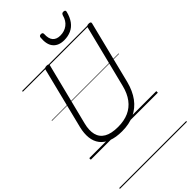

<svg xmlns="http://www.w3.org/2000/svg" viewBox="-430 -1251 1748 1748"><g transform="rotate(-45 443.5 -377.5)"><path d="M385 19Q305 19 250.5 -2.5Q196 -24 166 -63.5Q136 -103 130 -158Q124 -213 140 -279L288 -871Q291 -881 297.5 -885.5Q304 -890 320 -890Q334 -890 340.5 -885.5Q347 -881 344 -870L194 -274Q175 -200 188.5 -146Q202 -92 251 -63.5Q300 -35 387 -35Q465 -35 523.5 -61Q582 -87 621.5 -139.5Q661 -192 680 -269L831 -871Q833 -881 839.5 -885.5Q846 -890 862 -890Q891 -890 886 -870L735 -266Q711 -173 664 -109.5Q617 -46 547 -13.5Q477 19 385 19ZM599 -940Q528 -940 491.5 -982.5Q455 -1025 463 -1110Q464 -1120 470 -1125Q476 -1130 487 -1130Q499 -1130 504 -1125Q509 -1120 509 -1110Q506 -1051 530.5 -1023Q555 -995 603 -995Q657 -995 696 -1024.5Q735 -1054 749 -1109Q753 -1120 758.5 -1125Q764 -1130 776 -1130Q788 -1130 794 -1124.5Q800 -1119 797 -1108Q783 -1051 755.5 -1013.5Q728 -976 688 -958Q648 -940 599 -940ZM0 365H863V375H0ZM0 -20H863V0H0ZM0 -505H863V-500H0ZM0 -885H863V-875H0Z"/></g></svg>

Font: Playwrite IS Guides
Style: Regular
Weight: 400
Designer: Veronika Burian, José Scaglione
Foundry: TypeTogether
Version: Version 1.003